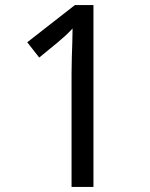

<svg xmlns="http://www.w3.org/2000/svg" viewBox="-20 -734 591 754"><path d="M261 0V-446Q261 -474 262 -506.5Q263 -539 264 -569.5Q265 -600 265 -622Q249 -605 237.5 -594.5Q226 -584 206 -567L134 -508L87 -568L274 -714H347V0Z"/></svg>

Font: utelugu15
Style: Book
Weight: 400
Designer: Jelle Bosma - Monotype Design Team
Foundry: Monotype Imaging Inc.
Version: Version 2.003